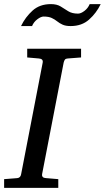

<svg xmlns="http://www.w3.org/2000/svg" viewBox="-35 -906 506 926"><path d="M-15.1 0V-42L47.9 -46.9Q64 -48.3 66.9 -65.9L170.9 -604Q174.3 -622.6 151.9 -624L96.2 -628.9V-670.9H356V-628.9L292 -624Q282.2 -623.5 278.3 -618.7Q274.4 -613.8 272 -604L168 -65.9Q166.5 -58.6 170.4 -53.2Q174.3 -47.9 188 -46.9L246.1 -42V0ZM66.4 -780.3Q87.4 -823.7 122.1 -855Q156.7 -886.2 210.4 -886.2Q239.3 -886.2 257.6 -874.8Q275.9 -863.3 294.2 -851.8Q312.5 -840.3 341.3 -840.3Q355 -840.3 372.1 -853.3Q389.2 -866.2 397.5 -886.2H450.7Q429.7 -842.8 394.5 -811.5Q359.4 -780.3 305.7 -780.3Q281.7 -780.3 266.8 -787.1Q252 -793.9 240.5 -803.2Q229 -812.5 214.4 -819.3Q199.7 -826.2 175.3 -826.2Q162.6 -826.2 145.3 -813.2Q127.9 -800.3 119.6 -780.3Z"/></svg>

Font: Charis
Style: Italic
Weight: 400
Italic angle: -11°
Designer: Walt Agee, Miriam Martin, Annie Olsen, Victor Gaultney, Lorna Priest, Alan Ward, Bob Hallissy, Martin Hosken, Sharon Cor
Foundry: SIL Global
Version: Version 7.000